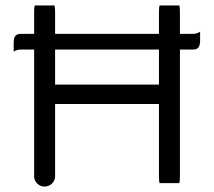

<svg xmlns="http://www.w3.org/2000/svg" viewBox="-20 -687 787 706"><path d="M564.5 -504.9V-376H182.6V-504.9ZM107.9 -667Q105.5 -660.6 105.5 -641.6V-562.5H55.7Q39.6 -562.5 33.7 -550.8Q30.3 -543 30.3 -530.3V-497.1Q42.5 -504.9 55.7 -504.9H105.5V-39.1Q105.5 -23.4 116.7 -12.2Q128.4 -1 143.6 -1Q159.7 -1 171.9 -12.7Q182.6 -23.9 182.6 -39.1V-304.7H564.5V-39.1Q564.5 -20 566.9 -13.7H639.2Q641.6 -20 641.6 -39.1V-504.9H690.4Q702.1 -504.9 708 -510.7Q715.8 -518.6 715.8 -537.1V-570.3Q703.6 -562.5 690.4 -562.5H641.6V-641.6Q641.6 -660.6 639.2 -667H566.9Q564.5 -660.6 564.5 -641.6V-562.5H182.6V-641.6Q182.6 -660.6 180.2 -667Z"/></svg>

Font: YuPearl-Light
Style: Light
Weight: 300
Designer: Max Yao
Foundry: Max-Everyday
Version: Version 1.011; ttfautohint (v1.8.3)